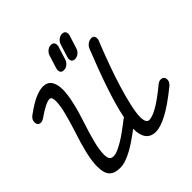

<svg xmlns="http://www.w3.org/2000/svg" viewBox="-266 -1121 1366 1366"><g transform="rotate(-45 417.0 -438.0)"><path d="M40 -594Q22 -581 7 -581Q-25 -581 -25 -616Q-25 -645 5 -665L4 -664Q69 -712 116 -732.5Q163 -753 196 -753Q241 -753 262 -722.5Q283 -692 283 -637Q283 -589 266 -514.5Q249 -440 221 -358Q195 -280 178.5 -214Q162 -148 162 -103Q162 -71 172 -58.5Q182 -46 202 -46Q223 -46 249 -57.5Q275 -69 303.5 -86Q332 -103 359.5 -123Q387 -143 411 -161Q425 -172 433.5 -178.5Q442 -185 451 -191Q461 -244 479 -306Q497 -368 520 -435.5Q543 -503 569.5 -573Q596 -643 623 -711Q631 -728 646 -739.5Q661 -751 680 -753Q698 -753 705.5 -745.5Q713 -738 713 -721Q713 -716 712 -712Q712 -710 711.5 -709Q711 -708 711 -707Q675 -618 642.5 -528.5Q610 -439 586 -359.5Q562 -280 547.5 -215Q533 -150 533 -111Q533 -81 540.5 -65Q548 -49 566 -49Q595 -49 649.5 -79.5Q704 -110 790 -181Q809 -196 824 -196Q859 -196 859 -160Q859 -137 833 -116Q728 -31 656.5 6.5Q585 44 539 44Q439 44 439 -86Q436 -84 432.5 -81.5Q429 -79 426 -77H427Q398 -56 366.5 -34Q335 -12 303 5.5Q271 23 239 34.5Q207 46 177 46Q122 46 95 18.5Q68 -9 68 -77Q68 -131 85 -202.5Q102 -274 131 -361Q157 -441 173.5 -506.5Q190 -572 190 -614Q190 -657 168 -657Q149 -657 118 -641.5Q87 -626 39 -593ZM499 -875V-874Q504 -893 521 -907.5Q538 -922 558 -922Q591 -922 591 -889Q591 -887 590.5 -884.5Q590 -882 590 -879L558 -777Q552 -757 535 -743Q518 -729 498 -729Q466 -729 466 -761Q466 -765 466.5 -769.5Q467 -774 470 -780L468 -776ZM387 -875V-874Q392 -893 409 -907.5Q426 -922 446 -922Q479 -922 479 -889Q479 -887 478.5 -884.5Q478 -882 478 -879L446 -777Q440 -757 423 -743Q406 -729 386 -729Q354 -729 354 -761Q354 -765 354.5 -769.5Q355 -774 358 -780L356 -776Z"/></g></svg>

Font: Discipuli Britannica Bold
Style: Regular
Weight: 700
Designer: Peter Wiegel
Foundry: Peter Wiegel
Version: Version 0.001 2009